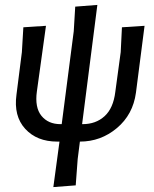

<svg xmlns="http://www.w3.org/2000/svg" viewBox="-20 -569 628 781"><path d="M213 7Q130 7 82.5 -45Q35 -97 47 -184L69 -357L75 -458L167 -464L130 -197Q121 -132 148.5 -98Q176 -64 226 -64H231L280 -442L286 -542L376 -549L314 -64H316Q370 -64 405.5 -96.5Q441 -129 449 -195L471 -357L476 -458L568 -464L533 -192Q521 -103 455.5 -48Q390 7 305 7L296 78L288 185L197 192L222 7Z"/></svg>

Font: Alegreya Sans Medium
Style: Italic
Weight: 500
Italic angle: -7°
Designer: Juan Pablo del Peral
Foundry: Huerta Tipografica
Version: Version 2.007